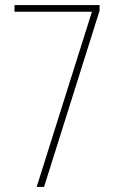

<svg xmlns="http://www.w3.org/2000/svg" viewBox="-20 -734 451 754"><path d="M37 -688H341L124 0H153L371 -692V-714H37Z"/></svg>

Font: Noto Sans Oriya ExtCond Thin
Style: Regular
Weight: 100
Width: 2
Designer: Amélie Bonet and Sol Matas
Foundry: Google LLC
Version: Version 2.006